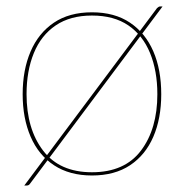

<svg xmlns="http://www.w3.org/2000/svg" viewBox="-20 -536 567 593"><path d="M55 37 465 -511Q467 -513 469.5 -514.5Q472 -516 474 -516H482L73 31Q71 34 68.5 35.5Q66 37 62 37ZM264 -498Q334 -498 381.5 -466Q429 -434 453.5 -377.5Q478 -321 478 -245Q478 -170 453.5 -113.5Q429 -57 381.5 -25.5Q334 6 264 6Q195 6 147 -25.5Q99 -57 74.5 -114Q50 -171 50 -245Q50 -320 74.5 -377Q99 -434 146.5 -466Q194 -498 264 -498ZM264 -4Q365 -4 415.5 -71Q466 -138 466 -245Q466 -317 443.5 -372Q421 -427 376.5 -457.5Q332 -488 264 -488Q197 -488 152 -457.5Q107 -427 84.5 -372Q62 -317 62 -245Q62 -138 113 -71Q164 -4 264 -4Z"/></svg>

Font: Aleo Thin
Style: Regular
Weight: 250
Designer: Alessio Laiso
Foundry: Alessio Laiso
Version: Version 2.001;gftools[0.9.29]